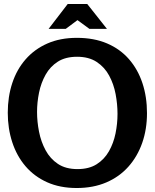

<svg xmlns="http://www.w3.org/2000/svg" viewBox="-20 -933 777 964"><path d="M365 11Q281 11 216.5 -18Q152 -47 108 -98.5Q64 -150 41.5 -219Q19 -288 19 -367Q19 -447 41.5 -515.5Q64 -584 108.5 -635Q153 -686 217.5 -714.5Q282 -743 366 -743Q452 -743 517.5 -715Q583 -687 627.5 -636Q672 -585 695 -516Q718 -447 718 -365Q718 -284 694 -215.5Q670 -147 624.5 -96Q579 -45 513.5 -17Q448 11 365 11ZM369 -84Q427 -84 465.5 -108.5Q504 -133 527 -173.5Q550 -214 560 -263Q570 -312 570 -361Q570 -410 560.5 -460.5Q551 -511 528 -553.5Q505 -596 465.5 -622Q426 -648 367 -648Q309 -648 270.5 -623.5Q232 -599 209 -558Q186 -517 176 -468Q166 -419 166 -371Q166 -322 176 -271.5Q186 -221 209 -178.5Q232 -136 271 -110Q310 -84 369 -84ZM369 -832 310 -788H224L320 -913H418L517 -788H429Z"/></svg>

Font: Rosario Light
Style: Bold
Weight: 700
Version: Version 1.101; ttfautohint (v1.8.1.43-b0c9)